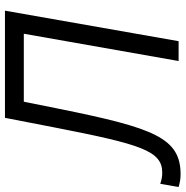

<svg xmlns="http://www.w3.org/2000/svg" viewBox="-38 -733 748 774"><g transform="rotate(-90 336.0 -346.0)"><path d="M20 8C167 8 207 -99 284 -480L313 -624H587L477 0H557L680 -700H248L209 -499C141 -151 115 -66 27 -66C9 -66 -3 -69 -18 -74L-31 0C-14 5 2 8 20 8Z"/></g></svg>

Font: Fixel Display
Style: Italic
Weight: 400
Italic angle: -10°
Designer: AlfaBravo + MacPaw
Foundry: Kyrylo Tkachov, Marchela Mozhyna, Serhii Makarenko, Maria Weinstein, Zakhar Kryvoshyya
Version: Version 1.210;Glyphs 3.2 (3217)